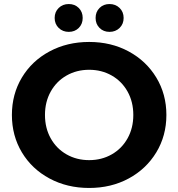

<svg xmlns="http://www.w3.org/2000/svg" viewBox="-20 -920 884 952"><path d="M39 -350Q39 -453 88.5 -535.5Q138 -618 225.5 -665Q313 -712 422 -712Q531 -712 618 -665Q705 -618 755 -535.5Q805 -453 805 -350Q805 -247 755 -164.5Q705 -82 618 -35Q531 12 422 12Q313 12 225.5 -35Q138 -82 88.5 -164.5Q39 -247 39 -350ZM641 -350Q641 -415 612.5 -466Q584 -517 534 -545.5Q484 -574 422 -574Q360 -574 310 -545.5Q260 -517 231.5 -466Q203 -415 203 -350Q203 -285 231.5 -234Q260 -183 310 -154.5Q360 -126 422 -126Q484 -126 534 -154.5Q584 -183 612.5 -234Q641 -285 641 -350ZM251 -831Q251 -861 271 -880.5Q291 -900 321 -900Q351 -900 370.5 -880.5Q390 -861 390 -831Q390 -801 370.5 -781.5Q351 -762 321 -762Q291 -762 271 -781.5Q251 -801 251 -831ZM454 -831Q454 -861 473.5 -880.5Q493 -900 523 -900Q553 -900 573 -880.5Q593 -861 593 -831Q593 -801 573 -781.5Q553 -762 523 -762Q493 -762 473.5 -781.5Q454 -801 454 -831Z"/></svg>

Font: APTA Sans Regular
Style: Bold Italic
Weight: 700
Version: Version 7.200